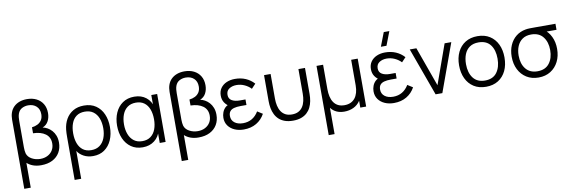

<svg xmlns="http://www.w3.org/2000/svg" viewBox="-65 -1335 6343 2130"><g transform="rotate(-10 3107.0 -270.0)"><path d="M69.7 240V-540Q69.7 -560.8 72.8 -580.3Q75.8 -599.8 81.7 -616.7Q94.5 -654.2 121.3 -680.8Q148.2 -707.3 186.1 -721.2Q224 -735 270.7 -735Q331.2 -735 377.2 -711.8Q423.2 -688.5 449.1 -645.6Q475 -602.7 475 -543.3Q475 -491.3 453.5 -451.4Q432 -411.5 388.3 -394.3Q414.5 -389.3 440.9 -374.8Q467.3 -360.2 489.2 -336.1Q511.2 -312 524.6 -277.9Q538 -243.8 538 -199.3Q538 -136.2 509.8 -87.9Q481.7 -39.7 428.5 -12.3Q375.3 15 300.3 15Q249.2 15 209.5 0.2Q169.8 -14.7 142.7 -40V240ZM303.7 -55.7Q350.3 -55.7 386.2 -74.2Q422.2 -92.7 442.4 -125.7Q462.7 -158.7 462.7 -202.7Q462.7 -273 411.2 -310.5Q359.7 -348 272.3 -350V-417.3Q307.8 -421.3 336.6 -435.8Q365.3 -450.2 382.3 -476.7Q399.3 -503.2 399.3 -543Q399.3 -600 364.3 -632.3Q329.3 -664.7 272.3 -664.7Q234.7 -664.7 202.5 -647.8Q170.3 -631 156.3 -592.7Q149.2 -573.2 147.2 -551.4Q145.3 -529.7 145.3 -511.7V-211Q145.3 -194.2 147.2 -175.8Q149 -157.5 153 -143.7Q165.8 -102.5 209.1 -79.1Q252.3 -55.7 303.7 -55.7Z M637.2 240V-237.3Q637.2 -264.3 638 -286.2Q638.8 -308.2 640.8 -324.7Q647.8 -391.7 677.8 -443.7Q707.8 -495.7 758.9 -525.3Q810 -555 880.5 -555Q960.2 -555 1014.6 -517.6Q1069 -480.2 1096.9 -415.8Q1124.8 -351.5 1124.8 -271.3Q1124.8 -189.8 1096.4 -125Q1068 -60.2 1014.7 -22.6Q961.3 15 886.2 15Q826.8 15 781.3 -9.4Q735.8 -33.8 710.8 -73.3V240ZM878.2 -53.3Q934.8 -53.3 972.9 -81.6Q1011 -109.8 1030.2 -159.1Q1049.5 -208.3 1049.5 -271Q1049.5 -333.7 1030.7 -382.3Q1011.8 -431 973.9 -458.8Q936 -486.7 878.2 -486.7Q820.8 -486.7 783.7 -459.3Q746.5 -432 728.5 -383.3Q710.5 -334.7 710.5 -271.3Q710.5 -207.8 728.7 -158.6Q746.8 -109.3 784 -81.3Q821.2 -53.3 878.2 -53.3Z M1445.7 15Q1369.2 15 1315.4 -22.7Q1261.7 -60.3 1233.3 -124.8Q1205 -189.3 1205 -270Q1205 -350.8 1233.4 -415.2Q1261.8 -479.7 1316 -517.3Q1370.2 -555 1447.7 -555Q1526.3 -555 1579.7 -512.9Q1633 -470.8 1651.3 -397.3L1638 -371V-540H1704V0H1638V-170.7L1651.3 -144.3Q1633 -69.8 1578.3 -27.4Q1523.7 15 1445.7 15ZM1453 -53.3Q1509.8 -53.3 1547.2 -81.5Q1584.7 -109.7 1603 -158.8Q1621.3 -208 1621.3 -270.7Q1621.3 -334 1602.8 -382.8Q1584.3 -431.7 1547.1 -459.2Q1509.8 -486.7 1453.7 -486.7Q1397 -486.7 1359 -458.9Q1321 -431.2 1302 -382.3Q1283 -333.5 1283 -270.3Q1283 -209.2 1301.8 -160Q1320.5 -110.8 1358.2 -82.1Q1396 -53.3 1453 -53.3Z M1843.7 240V-540Q1843.7 -560.8 1846.8 -580.3Q1849.8 -599.8 1855.7 -616.7Q1868.5 -654.2 1895.3 -680.8Q1922.2 -707.3 1960.1 -721.2Q1998 -735 2044.7 -735Q2105.2 -735 2151.2 -711.8Q2197.2 -688.5 2223.1 -645.6Q2249 -602.7 2249 -543.3Q2249 -491.3 2227.5 -451.4Q2206 -411.5 2162.3 -394.3Q2188.5 -389.3 2214.9 -374.8Q2241.3 -360.2 2263.2 -336.1Q2285.2 -312 2298.6 -277.9Q2312 -243.8 2312 -199.3Q2312 -136.2 2283.8 -87.9Q2255.7 -39.7 2202.5 -12.3Q2149.3 15 2074.3 15Q2023.2 15 1983.5 0.2Q1943.8 -14.7 1916.7 -40V240ZM2077.7 -55.7Q2124.3 -55.7 2160.2 -74.2Q2196.2 -92.7 2216.4 -125.7Q2236.7 -158.7 2236.7 -202.7Q2236.7 -273 2185.2 -310.5Q2133.7 -348 2046.3 -350V-417.3Q2081.8 -421.3 2110.6 -435.8Q2139.3 -450.2 2156.3 -476.7Q2173.3 -503.2 2173.3 -543Q2173.3 -600 2138.3 -632.3Q2103.3 -664.7 2046.3 -664.7Q2008.7 -664.7 1976.5 -647.8Q1944.3 -631 1930.3 -592.7Q1923.2 -573.2 1921.2 -551.4Q1919.3 -529.7 1919.3 -511.7V-211Q1919.3 -194.2 1921.2 -175.8Q1923 -157.5 1927 -143.7Q1939.8 -102.5 1983.1 -79.1Q2026.3 -55.7 2077.7 -55.7Z M2583.5 15Q2526.5 15 2480.8 -5.2Q2435.2 -25.3 2408.3 -62.7Q2381.5 -100 2381.5 -151.3Q2381.5 -182.5 2392.6 -212.5Q2403.7 -242.5 2426.4 -264.1Q2449.2 -285.7 2484.5 -292L2480.2 -264.3Q2440 -286.3 2417.8 -319.8Q2395.5 -353.3 2395.5 -399.3Q2395.5 -448.5 2420.2 -483.4Q2445 -518.3 2487.2 -536.7Q2529.5 -555 2581.5 -555Q2647.7 -555 2701.8 -531.8Q2756 -508.5 2796.2 -464L2749.2 -414.3Q2720.2 -445.3 2677.5 -465.2Q2634.8 -485 2586.8 -485Q2539.5 -485 2505.2 -462.8Q2470.8 -440.7 2470.8 -394.3Q2470.8 -350.8 2505 -330.6Q2539.2 -310.3 2595.2 -310.3H2658.5V-247.7H2594.5Q2548.5 -247.7 2517.8 -239.2Q2487 -230.7 2471.8 -211.2Q2456.5 -191.7 2456.5 -158.7Q2456.5 -110.7 2492.4 -83Q2528.3 -55.3 2587.8 -55.3Q2644.8 -55.3 2688.8 -81.5Q2732.7 -107.7 2762.2 -157.3L2821.2 -120Q2786.7 -56.5 2726.1 -20.8Q2665.5 15 2583.5 15Z M2908 -246.3V-540H2982V-264.3Q2982 -219.8 2990.5 -181.9Q2999 -144 3017.8 -115.8Q3036.7 -87.7 3066.4 -72.2Q3096.2 -56.7 3138.7 -56.7Q3181.2 -56.7 3210.9 -72.2Q3240.7 -87.7 3259.5 -115.8Q3278.3 -144 3286.8 -181.9Q3295.3 -219.8 3295.3 -264.3V-540H3369.3V-246.3Q3369.3 -205.5 3362.1 -167.2Q3354.8 -128.8 3338.6 -96.1Q3322.3 -63.3 3295.5 -38.8Q3268.7 -14.3 3229.9 -0.5Q3191.2 13.3 3138.7 13.3Q3086.2 13.3 3047.4 -0.5Q3008.7 -14.3 2981.8 -38.8Q2955 -63.3 2938.8 -96.1Q2922.5 -128.8 2915.2 -167.2Q2908 -205.5 2908 -246.3Z M3499.2 240V-540H3573.2V-264.3Q3573.2 -219.8 3581.7 -181.9Q3590.2 -144 3609 -115.8Q3627.8 -87.7 3657.6 -72.2Q3687.3 -56.7 3729.8 -56.7Q3768.7 -56.7 3798.5 -70Q3828.3 -83.3 3848.5 -108.6Q3868.7 -133.8 3879.1 -170.1Q3889.5 -206.3 3889.5 -252V-540H3963.2V0H3897.2V-76.7Q3867.5 -31.3 3820.2 -9Q3773 13.3 3715.5 13.3Q3666.2 13.3 3628.2 -4.6Q3590.2 -22.5 3565.2 -56V240Z M4302.3 -625H4239.3L4299 -780H4362ZM4275 15Q4218 15 4172.3 -5.2Q4126.7 -25.3 4099.8 -62.7Q4073 -100 4073 -151.3Q4073 -182.5 4084.1 -212.5Q4095.2 -242.5 4117.9 -264.1Q4140.7 -285.7 4176 -292L4171.7 -264.3Q4131.5 -286.3 4109.2 -319.8Q4087 -353.3 4087 -399.3Q4087 -448.5 4111.8 -483.4Q4136.5 -518.3 4178.8 -536.7Q4221 -555 4273 -555Q4339.2 -555 4393.3 -531.8Q4447.5 -508.5 4487.7 -464L4440.7 -414.3Q4411.7 -445.3 4369 -465.2Q4326.3 -485 4278.3 -485Q4231 -485 4196.7 -462.8Q4162.3 -440.7 4162.3 -394.3Q4162.3 -350.8 4196.5 -330.6Q4230.7 -310.3 4286.7 -310.3H4350V-247.7H4286Q4240 -247.7 4209.2 -239.2Q4178.5 -230.7 4163.2 -211.2Q4148 -191.7 4148 -158.7Q4148 -110.7 4183.9 -83Q4219.8 -55.3 4279.3 -55.3Q4336.3 -55.3 4380.2 -81.5Q4424.2 -107.7 4453.7 -157.3L4512.7 -120Q4478.2 -56.5 4417.6 -20.8Q4357 15 4275 15Z M4745.5 0 4549.5 -540H4624.2L4783.5 -96L4942.2 -540H5017.5L4821.5 0Z M5313.2 15Q5232.7 15 5175.5 -21.5Q5118.3 -58 5087.9 -122.4Q5057.5 -186.8 5057.5 -270.7Q5057.5 -355.5 5088.5 -419.6Q5119.5 -483.7 5176.8 -519.3Q5234.2 -555 5313.2 -555Q5394 -555 5451.2 -518.7Q5508.5 -482.3 5538.8 -418.2Q5569.2 -354.2 5569.2 -270.7Q5569.2 -185.7 5538.6 -121.4Q5508 -57.2 5450.6 -21.1Q5393.2 15 5313.2 15ZM5313.2 -55.3Q5403 -55.3 5447.1 -115.2Q5491.2 -175.2 5491.2 -270.7Q5491.2 -368.3 5446.8 -426.5Q5402.3 -484.7 5313.2 -484.7Q5252.7 -484.7 5213.3 -457.3Q5174 -430 5154.8 -381.8Q5135.5 -333.7 5135.5 -270.7Q5135.5 -173.2 5180.6 -114.2Q5225.7 -55.3 5313.2 -55.3Z M5904.7 15Q5826.8 15 5769.3 -21.1Q5711.8 -57.2 5680.4 -120Q5649 -182.8 5649 -263Q5649 -335 5673.8 -392.3Q5698.7 -449.7 5744.4 -486.8Q5790.2 -523.8 5853.3 -535Q5874.7 -539 5901.8 -539.5Q5929 -540 5958 -540H6190.7V-472H6028.7L6053 -493.3Q6102 -461.8 6131.3 -401.1Q6160.7 -340.3 6160.7 -263Q6160.7 -182.7 6129.1 -119.8Q6097.5 -57 6039.9 -21Q5982.3 15 5904.7 15ZM5904.7 -55.3Q5992.5 -55.3 6037.6 -113.4Q6082.7 -171.5 6082.7 -263Q6082.7 -353.7 6037.4 -411.5Q5992.2 -469.3 5904.7 -469.7Q5845.2 -470 5805.7 -442.6Q5766.2 -415.2 5746.6 -368.3Q5727 -321.5 5727 -263Q5727 -169.5 5773.2 -112.4Q5819.5 -55.3 5904.7 -55.3Z"/></g></svg>

Font: Manrope ExtraLight
Style: Regular
Weight: 200
Designer: Mikhail Sharanda
Foundry: Mikhail Sharanda
Version: Version 4.505